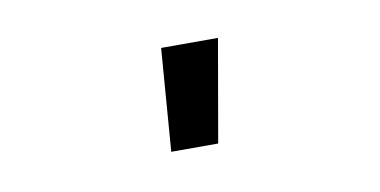

<svg xmlns="http://www.w3.org/2000/svg" viewBox="-33 -820 566 286"><g transform="rotate(-10 250.0 -677.5)"><path d="M208 -600 220 -755H306L279 -600Z"/></g></svg>

Font: Iosevka Term Curly Medium
Style: Regular
Weight: 500
Designer: Belleve Invis
Foundry: Belleve Invis
Version: Version 32.3.0